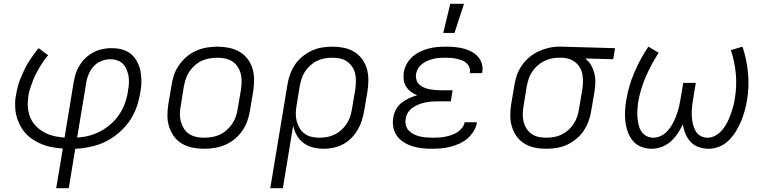

<svg xmlns="http://www.w3.org/2000/svg" viewBox="-20 -773 4040 1008"><path d="M275 215 310 7Q289 5 267.5 2Q246 -1 226.5 -6.5Q207 -12 188 -21Q169 -30 152 -41Q135 -52 121 -66Q107 -80 96 -97Q85 -114 77 -133Q69 -152 64.5 -172Q60 -192 59.5 -217Q59 -242 61 -257L65 -278Q66 -288 68.5 -298Q71 -308 73.5 -318Q76 -328 79 -338Q82 -348 86.5 -358Q91 -368 95 -377.5Q99 -387 103.5 -397Q108 -407 112.5 -416.5Q117 -426 122.5 -435Q128 -444 134 -453.5Q140 -463 147.5 -473.5Q155 -484 161 -492.5Q167 -501 172 -507L183 -520L233 -483Q220 -469 209 -453Q198 -437 188.5 -421Q179 -405 170 -388Q161 -371 154.5 -354Q148 -337 141 -316.5Q134 -296 132 -285L129 -270Q127 -253 126 -236.5Q125 -220 127 -203.5Q129 -187 133.5 -171.5Q138 -156 145.5 -142.5Q153 -129 163.5 -117Q174 -105 186 -95.5Q198 -86 211.5 -78.5Q225 -71 240.5 -65.5Q256 -60 274.5 -56.5Q293 -53 305 -52L319 -51L367 -343Q370 -356 373 -369.5Q376 -383 381 -396Q386 -409 393 -421.5Q400 -434 408.5 -445.5Q417 -457 428 -467.5Q439 -478 450.5 -486Q462 -494 475 -500.5Q488 -507 501.5 -511Q515 -515 531 -517.5Q547 -520 556 -520H567Q583 -520 598.5 -518Q614 -516 628.5 -511Q643 -506 656 -498Q669 -490 679 -479Q689 -468 696.5 -455Q704 -442 709.5 -428Q715 -414 717.5 -399Q720 -384 721.5 -368Q723 -352 722 -333.5Q721 -315 719 -304L717 -290Q713 -266 707 -242.5Q701 -219 691.5 -196Q682 -173 669 -151.5Q656 -130 639.5 -111Q623 -92 603 -75Q583 -58 561.5 -44.5Q540 -31 517 -21.5Q494 -12 470.5 -6Q447 0 419 4Q391 8 375 8L341 215ZM385 -51Q403 -52 421.5 -55Q440 -58 458 -63.5Q476 -69 493.5 -77Q511 -85 527 -95.5Q543 -106 558.5 -119Q574 -132 586.5 -146.5Q599 -161 609.5 -177.5Q620 -194 628 -211.5Q636 -229 642 -250Q648 -271 650 -283L652 -298Q654 -309 655.5 -320Q657 -331 657 -342Q657 -353 656 -364Q655 -375 652.5 -385Q650 -395 646 -405Q642 -415 636.5 -423.5Q631 -432 624 -439Q617 -446 607.5 -451Q598 -456 586 -459Q574 -462 567 -462H557Q543 -462 528 -458Q513 -454 499 -446.5Q485 -439 474 -427.5Q463 -416 455 -402.5Q447 -389 441 -372Q435 -355 434 -346Z M1052 8Q1021 8 991 2Q961 -4 936 -18.5Q911 -33 894 -56Q877 -79 868 -107Q859 -135 859 -166Q859 -197 864 -228L881 -328Q885 -355 894.5 -382Q904 -409 921.5 -433.5Q939 -458 962 -477Q985 -496 1012 -507.5Q1039 -519 1066.5 -523.5Q1094 -528 1121 -528Q1152 -528 1182 -522Q1212 -516 1237 -501.5Q1262 -487 1279.5 -464Q1297 -441 1305.5 -413Q1314 -385 1314 -354Q1314 -323 1309 -292L1292 -192Q1288 -165 1278.5 -138Q1269 -111 1252 -86.5Q1235 -62 1212 -43Q1189 -24 1162 -12.5Q1135 -1 1107 3.5Q1079 8 1052 8ZM1052 -50Q1072 -50 1093 -53.5Q1114 -57 1133.5 -66Q1153 -75 1170 -90Q1187 -105 1199 -123Q1211 -141 1218 -161Q1225 -181 1228 -202L1245 -302Q1248 -323 1248.5 -344.5Q1249 -366 1244 -385.5Q1239 -405 1228 -422Q1217 -439 1200.5 -450Q1184 -461 1163.5 -465.5Q1143 -470 1122 -470Q1102 -470 1080.5 -466.5Q1059 -463 1039.5 -454Q1020 -445 1003 -430Q986 -415 974 -397Q962 -379 955.5 -359Q949 -339 945 -318L929 -218Q925 -197 924.5 -175.5Q924 -154 929.5 -134.5Q935 -115 945.5 -98Q956 -81 972.5 -70Q989 -59 1010 -54.5Q1031 -50 1052 -50Z M1399 215 1489 -328Q1493 -355 1502.5 -381.5Q1512 -408 1528 -432.5Q1544 -457 1567.5 -476Q1591 -495 1617 -507Q1643 -519 1670.5 -523.5Q1698 -528 1725 -528Q1756 -528 1785.5 -522Q1815 -516 1839.5 -501Q1864 -486 1881 -463Q1898 -440 1906 -412Q1914 -384 1914 -353.5Q1914 -323 1909 -292L1892 -192Q1888 -167 1880 -141.5Q1872 -116 1858.5 -92.5Q1845 -69 1825.5 -49Q1806 -29 1781.5 -16Q1757 -3 1731 2.5Q1705 8 1680 8Q1650 8 1623 1Q1596 -6 1574 -22Q1552 -38 1538.5 -62Q1525 -86 1519 -113L1465 215ZM1656 -50Q1676 -50 1696.5 -53.5Q1717 -57 1736.5 -66.5Q1756 -76 1772.5 -91Q1789 -106 1800.5 -124Q1812 -142 1818.5 -161.5Q1825 -181 1828 -202L1845 -302Q1848 -323 1848.5 -344Q1849 -365 1845 -384.5Q1841 -404 1830 -421Q1819 -438 1803 -449.5Q1787 -461 1767 -465.5Q1747 -470 1726 -470Q1706 -470 1685 -466.5Q1664 -463 1644.5 -453.5Q1625 -444 1608.5 -429Q1592 -414 1580.5 -396Q1569 -378 1563 -358.5Q1557 -339 1553 -318L1538 -225Q1534 -204 1533 -182Q1532 -160 1537 -140Q1542 -120 1552 -102Q1562 -84 1578 -72Q1594 -60 1614.5 -55Q1635 -50 1656 -50Z M2247 8Q2220 8 2194 5Q2168 2 2144.5 -5.5Q2121 -13 2099.5 -26.5Q2078 -40 2064 -59.5Q2050 -79 2045 -104.5Q2040 -130 2045 -157Q2048 -178 2059 -198.5Q2070 -219 2088.5 -233.5Q2107 -248 2128 -257.5Q2149 -267 2170 -273Q2152 -280 2137 -291.5Q2122 -303 2112 -318.5Q2102 -334 2099.5 -354Q2097 -374 2100 -394Q2104 -416 2115.5 -437.5Q2127 -459 2145 -475Q2163 -491 2185 -501.5Q2207 -512 2229.5 -518Q2252 -524 2275 -526Q2298 -528 2321 -528Q2344 -528 2367 -526Q2390 -524 2412 -518.5Q2434 -513 2453.5 -503Q2473 -493 2487.5 -477.5Q2502 -462 2509 -440.5Q2516 -419 2512 -395L2511 -389H2446L2447 -392Q2449 -407 2443.5 -420.5Q2438 -434 2427.5 -443Q2417 -452 2403 -457Q2389 -462 2375 -465Q2361 -468 2346.5 -469Q2332 -470 2317 -470Q2301 -470 2285.5 -469Q2270 -468 2255 -464Q2240 -460 2225 -454Q2210 -448 2197 -438Q2184 -428 2175.5 -414Q2167 -400 2164 -384Q2162 -369 2166 -354.5Q2170 -340 2180.5 -330Q2191 -320 2204.5 -314Q2218 -308 2232.5 -305Q2247 -302 2262 -300.5Q2277 -299 2293 -299H2356L2347 -241H2284Q2267 -241 2249.5 -240Q2232 -239 2214.5 -235.5Q2197 -232 2180 -225.5Q2163 -219 2147.5 -208.5Q2132 -198 2122 -182.5Q2112 -167 2110 -150Q2107 -132 2111 -115.5Q2115 -99 2126 -87.5Q2137 -76 2152 -68.5Q2167 -61 2183 -57Q2199 -53 2216.5 -51.5Q2234 -50 2252 -50Q2268 -50 2284 -51Q2300 -52 2316 -55Q2332 -58 2348.5 -63.5Q2365 -69 2379.5 -78Q2394 -87 2405.5 -101Q2417 -115 2419 -131H2484V-130Q2480 -106 2466.5 -84Q2453 -62 2433.5 -45.5Q2414 -29 2390.5 -18.5Q2367 -8 2343 -2Q2319 4 2294.5 6Q2270 8 2247 8ZM2307 -600 2344 -753H2416L2366 -600Z M2848 8Q2817 8 2787.5 2Q2758 -4 2733.5 -19Q2709 -34 2692.5 -57Q2676 -80 2667.5 -108Q2659 -136 2659 -166.5Q2659 -197 2664 -228L2681 -328Q2685 -355 2694.5 -381Q2704 -407 2720.5 -430.5Q2737 -454 2759.5 -473Q2782 -492 2807.5 -503.5Q2833 -515 2860 -521.5Q2887 -528 2914 -528H2931L3209 -520L3199 -462L3052 -466Q3071 -452 3082.5 -432Q3094 -412 3100 -389Q3106 -366 3105.5 -341.5Q3105 -317 3101 -292L3084 -192Q3080 -165 3070.5 -138.5Q3061 -112 3045 -87.5Q3029 -63 3006 -44Q2983 -25 2957 -13Q2931 -1 2903 3.5Q2875 8 2848 8ZM2848 -50Q2868 -50 2888.5 -53.5Q2909 -57 2928.5 -66.5Q2948 -76 2964.5 -91Q2981 -106 2992.5 -124Q3004 -142 3010.5 -161.5Q3017 -181 3020 -202L3037 -302Q3040 -321 3040.5 -341Q3041 -361 3038 -380Q3035 -399 3026 -415.5Q3017 -432 3003 -444Q2989 -456 2971 -462.5Q2953 -469 2934 -470H2911Q2892 -470 2872 -465Q2852 -460 2833.5 -450.5Q2815 -441 2799.5 -426.5Q2784 -412 2772.5 -394.5Q2761 -377 2755 -357.5Q2749 -338 2745 -318L2729 -218Q2725 -197 2724.5 -176Q2724 -155 2728.5 -135.5Q2733 -116 2743.5 -99Q2754 -82 2770 -70.5Q2786 -59 2806.5 -54.5Q2827 -50 2848 -50Z M3402 8Q3373 8 3347 -2Q3321 -12 3303.5 -32.5Q3286 -53 3276.5 -79Q3267 -105 3263.5 -133Q3260 -161 3261.5 -190Q3263 -219 3268 -248Q3280 -321 3310 -392Q3340 -463 3384 -528L3438 -496Q3399 -436 3371 -371.5Q3343 -307 3331 -240Q3328 -220 3326.5 -199.5Q3325 -179 3326.5 -159.5Q3328 -140 3332 -120.5Q3336 -101 3346 -85Q3356 -69 3373 -59.5Q3390 -50 3410 -50Q3426 -50 3443 -56.5Q3460 -63 3473 -74.5Q3486 -86 3496.5 -100.5Q3507 -115 3515 -130.5Q3523 -146 3529 -162Q3535 -178 3540 -194.5Q3545 -211 3548 -227.5Q3551 -244 3554 -260L3567 -338H3633L3620 -260Q3617 -244 3615 -227.5Q3613 -211 3612 -194.5Q3611 -178 3612 -162Q3613 -146 3616 -130.5Q3619 -115 3624.5 -100.5Q3630 -86 3639.5 -74.5Q3649 -63 3663.5 -56.5Q3678 -50 3694 -50Q3716 -50 3736.5 -61.5Q3757 -73 3772 -91Q3787 -109 3797.5 -129.5Q3808 -150 3815.5 -171Q3823 -192 3829 -213.5Q3835 -235 3838 -256Q3849 -322 3843 -386.5Q3837 -451 3817 -510L3878 -528Q3900 -463 3907 -391.5Q3914 -320 3902 -247Q3897 -219 3889.5 -191Q3882 -163 3870.5 -136Q3859 -109 3843.5 -83.5Q3828 -58 3806.5 -36.5Q3785 -15 3757 -3.5Q3729 8 3701 8Q3674 8 3649 -0.5Q3624 -9 3606.5 -27.5Q3589 -46 3579 -70Q3569 -94 3565 -120Q3553 -95 3537.5 -72Q3522 -49 3501.5 -30.5Q3481 -12 3454.5 -2Q3428 8 3402 8Z"/></svg>

Font: Iosevka Aile Light Oblique
Style: Regular
Weight: 300
Italic angle: -9°
Designer: Belleve Invis
Foundry: Belleve Invis
Version: Version 31.1.0; ttfautohint (v1.8.4)